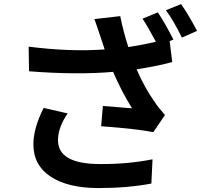

<svg xmlns="http://www.w3.org/2000/svg" viewBox="-20 -871 1017 952"><path d="M762.7 -809.6Q799.8 -753.9 839.8 -674.8L821.3 -667L834 -563.5Q769.5 -544.9 657.2 -527.3Q698.2 -433.6 747.1 -365.2Q764.6 -337.9 797.9 -300.8L740.2 -215.8Q655.3 -232.4 481.4 -245.1L490.2 -345.7Q507.8 -344.7 540 -341.8Q572.3 -338.9 596.7 -336.9Q621.1 -335 634.8 -334Q582 -418 541 -514.6Q360.4 -499 124 -517.6L122.1 -639.6Q331.1 -613.3 499 -626L478.5 -687.5Q476.6 -693.4 465.8 -725.6Q455.1 -757.8 448.2 -776.4L576.2 -791Q589.8 -720.7 616.2 -637.7Q687.5 -648.4 752.9 -664.1Q712.9 -739.3 686.5 -778.3ZM145.5 -155.3Q145.5 -234.4 196.3 -335.9L315.4 -308.6Q267.6 -239.3 267.6 -175.8Q267.6 -57.6 476.6 -57.6Q613.3 -56.6 736.3 -81.1L730.5 39.1Q612.3 61.5 468.8 61.5Q317.4 61.5 231.4 4.9Q145.5 -51.8 145.5 -155.3ZM802.7 -820.3 877.9 -850.6Q918 -793 957 -717.8L881.8 -684.6Q840.8 -768.6 802.7 -820.3Z"/></svg>

Font: Min Sans Bold
Style: Regular
Weight: 700
Designer: Jinseong-Kim, NotoSansCJK, Nunito
Foundry: Jinseong-Kim
Version: Version 1.400;Glyphs 3.1.2 (3151)